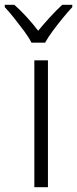

<svg xmlns="http://www.w3.org/2000/svg" viewBox="-62 -785 323 805"><path d="M139 0H82V-532H139ZM241 -755Q223 -736 201 -709Q179 -682 159 -655Q139 -628 127 -606H70Q59 -628 39 -655Q19 -682 -2.5 -709Q-24 -736 -42 -755V-765H-2Q24 -742 50.5 -713Q77 -684 98 -656Q121 -684 147.5 -713Q174 -742 199 -765H241Z"/></svg>

Font: Noto Sans Display Light
Style: Regular
Weight: 300
Designer: Monotype Design Team
Foundry: Monotype Imaging Inc.
Version: Version 2.003